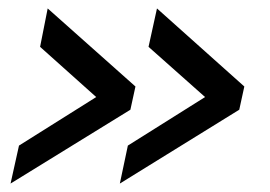

<svg xmlns="http://www.w3.org/2000/svg" viewBox="-20 -489 641 455"><path d="M547 -229 264 -54 283 -144 466 -259 332 -378 352 -469 559 -284ZM289 -229 5 -54 25 -144 208 -259 75 -378 93 -469 301 -284Z"/></svg>

Font: Raleway SemiBold
Style: Italic
Weight: 600
Italic angle: -12°
Designer: Matt McInerney, Pablo Impallari, Rodrigo Fuenzalida
Foundry: Matt McInerney, Pablo Impallari, Rodrigo Fuenzalida
Version: Version 4.026